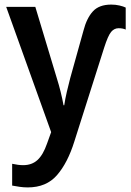

<svg xmlns="http://www.w3.org/2000/svg" viewBox="-20 -572 570 837"><path d="M101 245Q83 245 66 242.5Q49 240 33 237V142Q60 148 81 148Q119 148 143.5 125.5Q168 103 185 54L203 4L7 -542H134L228 -230Q246 -173 257 -113H260Q264 -140 271.5 -172.5Q279 -205 286 -231L344 -439Q358 -493 385 -522.5Q412 -552 465 -552Q484 -552 501 -548Q518 -544 528 -539V-443Q522 -446 514 -447.5Q506 -449 497 -449Q478 -449 464.5 -433Q451 -417 434 -364L304 45Q275 138 228.5 191.5Q182 245 101 245Z"/></svg>

Font: Noto Sans Mono Condensed SemiBold
Style: Regular
Weight: 600
Width: 3
Designer: Monotype Design Team
Foundry: Monotype Imaging Inc.
Version: Version 2.014